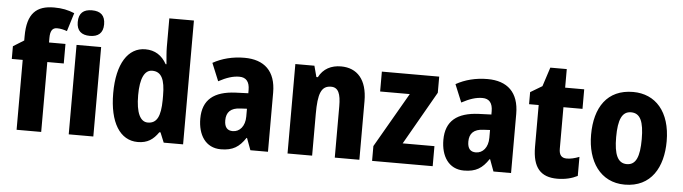

<svg xmlns="http://www.w3.org/2000/svg" viewBox="-48 -966 4178 1174"><g transform="rotate(5 2041.0 -379.0)"><path d="M331 -429V-549H230V-578C230 -618 242 -640 271 -640C294 -640 313 -635 333 -628L368 -741C329 -757 292 -765 243 -765C135 -765 78 -715 78 -574V-548L12 -507V-429H79V0H230V-429Z M475 -768C423 -768 394 -744 394 -689C394 -635 424 -611 475 -611C526 -611 556 -635 556 -689C556 -743 528 -768 475 -768ZM550 -549H399V0H550Z M823 10C883 10 918 -15 950 -61H957L982 0H1101V-760H950V-584C950 -553 954 -517 957 -479H952C923 -531 880 -559 821 -559C715 -559 648 -456 648 -275C648 -95 714 10 823 10ZM874 -114C828 -114 801 -167 801 -276C801 -379 827 -432 874 -432C931 -432 953 -385 953 -286V-259C952 -159 930 -114 874 -114Z M1429 -560C1357 -560 1291 -543 1236 -512L1281 -403C1329 -429 1369 -442 1408 -442C1450 -442 1471 -416 1471 -366V-346L1393 -343C1262 -337 1192 -283 1192 -166C1192 -67 1239 10 1333 10C1407 10 1446 -16 1484 -73H1487L1514 0H1622V-363C1622 -495 1551 -560 1429 -560ZM1432 -249 1471 -251V-203C1471 -144 1439 -107 1396 -107C1364 -107 1345 -125 1345 -169C1345 -218 1371 -247 1432 -249Z M2022 -559C1962 -559 1913 -534 1886 -481H1877L1859 -549H1742V0H1893V-256C1893 -380 1911 -430 1972 -430C2017 -430 2032 -391 2032 -315V0H2183V-360C2183 -492 2121 -559 2022 -559Z M2633 0V-123H2438L2625 -450V-549H2273V-427H2455L2261 -91V0Z M2921 -560C2849 -560 2783 -543 2728 -512L2773 -403C2821 -429 2861 -442 2900 -442C2942 -442 2963 -416 2963 -366V-346L2885 -343C2754 -337 2684 -283 2684 -166C2684 -67 2731 10 2825 10C2899 10 2938 -16 2976 -73H2979L3006 0H3114V-363C3114 -495 3043 -560 2921 -560ZM2924 -249 2963 -251V-203C2963 -144 2931 -107 2888 -107C2856 -107 2837 -125 2837 -169C2837 -218 2863 -247 2924 -249Z M3445 -118C3413 -118 3398 -136 3398 -174V-429H3515V-549H3398V-663H3297L3259 -546L3187 -503V-429H3246V-173C3246 -44 3297 10 3398 10C3447 10 3489 -1 3522 -18V-135C3494 -124 3469 -118 3445 -118Z M4045 -276C4045 -458 3952 -559 3815 -559C3656 -559 3581 -444 3581 -276C3581 -115 3661 10 3812 10C3975 10 4045 -118 4045 -276ZM3735 -275C3735 -383 3758 -434 3813 -434C3870 -434 3892 -383 3892 -276C3892 -168 3870 -116 3814 -116C3758 -116 3735 -169 3735 -275Z"/></g></svg>

Font: Noto Sans Sinhala UI Condensed ExtraBold
Style: Regular
Weight: 800
Width: 3
Designer: Jelle Bosma - Monotype Design Team
Foundry: Monotype Imaging Inc.
Version: Version 2.006